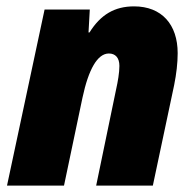

<svg xmlns="http://www.w3.org/2000/svg" viewBox="-20 -583 614 603"><path d="M2 0H181L239 -276C258 -365 286 -415 322 -415C342 -415 355 -402 355 -376C355 -355 350 -326 345 -304L282 0H460L527 -316C534 -351 538 -385 538 -416C538 -506 488 -563 401 -563C340 -563 296 -537 261 -481H258L262 -553H120Z"/></svg>

Font: Noto Sans SemiCondensed Black
Style: Italic
Weight: 900
Width: 4
Italic angle: -12°
Designer: Monotype Design Team
Foundry: Monotype Imaging Inc.
Version: Version 2.013